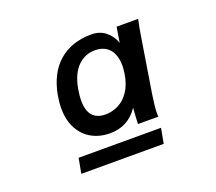

<svg xmlns="http://www.w3.org/2000/svg" viewBox="-85 -877 770 683"><g transform="rotate(-20 300.0 -535.0)"><path d="M438 -365 427.5 -308H115.5L126 -365ZM128 -551.5Q128 -573.5 132.5 -599Q147 -678.5 195 -720.2Q243 -762 318.5 -762Q350 -762 372.2 -744Q394.5 -726 403 -699L412.5 -757H494Q486.5 -722.5 482 -692.5L449 -487Q442 -441.5 442 -419.5Q442 -410 442.5 -405.5H365.5Q366 -423.5 369 -466Q331 -408.5 261.5 -408.5Q223.5 -408.5 193.2 -425Q163 -441.5 145.5 -473.8Q128 -506 128 -551.5ZM382 -590.5Q384.5 -608 384.5 -620Q384.5 -660 365.5 -682.2Q346.5 -704.5 310.5 -704.5Q273 -704.5 245.8 -677.8Q218.5 -651 208.5 -597Q204 -571 204 -553Q204 -477 269.5 -477Q295 -477 318.5 -488.8Q342 -500.5 359 -526Q376 -551.5 382 -590.5Z"/></g></svg>

Font: JuliaMono
Style: Italic
Weight: 400
Italic angle: -9°
Monospace: yes
Designer: cormullion
Foundry: corm
Version: Version 0.057; ttfautohint (v1.8.4)